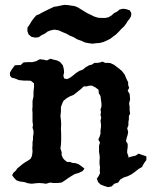

<svg xmlns="http://www.w3.org/2000/svg" viewBox="-20 -750 623 791"><path d="M144 -506 160 -504 173 -501 188 -508 202 -504 215 -501 227 -495 239 -481 243 -465 244 -451 241 -439 244 -427 256 -424 269 -430 281 -439 293 -449 307 -458 321 -463 333 -473 347 -481 359 -484 369 -491H382L393 -493L403 -496L413 -491H425L435 -490L450 -483L467 -470L482 -458L494 -442L501 -425L508 -411V-400L512 -388L506 -376L514 -363L516 -341L512 -324L514 -309V-295L516 -282L511 -272V-259L509 -247V-234L504 -221L508 -207L506 -195L502 -182L499 -169L506 -157V-143L504 -130V-120L509 -107V-100L511 -102L526 -106L539 -109L551 -117L565 -112L583 -106V-91L573 -77L565 -62L551 -54L536 -42L522 -32L506 -24L490 -19L475 -10L467 2L451 7L440 18L425 21L409 16L394 10L384 0L379 -14L386 -24L392 -36L391 -49L392 -62L390 -74V-87L391 -100L390 -112L388 -124V-150L392 -163L385 -175L390 -186L394 -199V-212L396 -227V-239L394 -252L397 -265L394 -277L396 -288L394 -299L398 -311V-324L396 -338L394 -354L387 -366L386 -380L373 -390L359 -397H347L337 -394H325L312 -382L297 -370L283 -359L268 -353L254 -345L241 -334L236 -323L231 -309V-292L229 -272L231 -255L232 -238L231 -218L232 -201V-170L231 -154L229 -138L234 -123V-111L239 -99L246 -91L256 -83H268L278 -79L290 -78L303 -74L320 -62L328 -55L320 -45L303 -37L288 -33L273 -24L259 -15L248 -7L234 2L217 4H200L186 2L170 7L156 5L141 4L127 5L111 7L95 5L80 0L63 -2L48 -7L38 -17L30 -28L35 -38L45 -47L52 -57L63 -66L73 -74L83 -81L95 -88L106 -96L111 -106L113 -116L114 -128L113 -140L114 -152V-165L116 -175V-187L118 -199V-211L114 -224L116 -236L114 -248V-284L113 -299L114 -311V-334L118 -353V-371L120 -390V-407L107 -417L95 -418H78L58 -420L41 -427L28 -430L21 -439V-451L28 -463L41 -481L56 -482H65L77 -493L95 -494H113L129 -498ZM230 -727 245 -730 260 -729 273 -727 287 -725 300 -720 339 -696 354 -689 368 -682 384 -677 399 -676H414L427 -679L439 -686L450 -696L462 -702L473 -711L487 -714L501 -712L515 -707L521 -696L520 -684L515 -674L506 -663L500 -653L491 -641L480 -631L470 -620L458 -608L447 -600L434 -590L420 -583L406 -577L391 -573L376 -572L361 -570L346 -572L330 -575L315 -582L298 -588L283 -597L268 -603L254 -611L237 -618L222 -625L204 -628L189 -625L176 -620L164 -611L151 -605L140 -597L126 -595L110 -598L98 -608L93 -621V-636L102 -649L111 -664L121 -677L130 -687L141 -691L151 -697L181 -712L192 -717L202 -722L216 -724Z"/></svg>

Font: Tagesschrift
Style: Regular
Weight: 400
Designer: Yanone
Version: Version 2.000; ttfautohint (v1.8.4.7-5d5b)